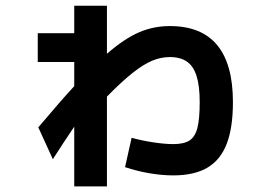

<svg xmlns="http://www.w3.org/2000/svg" viewBox="-20 -621 978 683"><path d="M424.8 -26.4 448.2 -130.9Q485.4 -120.6 526.1 -114.5Q566.9 -108.4 596.7 -108.4Q633.8 -108.4 653.8 -121.1Q673.8 -133.8 682.1 -165.5Q690.4 -197.3 690.4 -257.8Q690.4 -314.9 679.4 -350.1Q668.5 -385.3 645.3 -401.6Q622.1 -418 584 -418Q552.2 -418 521.2 -405Q490.2 -392.1 451.7 -361.6Q413.1 -331.1 360.4 -277.3V42H244.1V-170.4Q209 -118.7 168 -54.7L116.2 -168Q197.8 -264.6 244.1 -314.5V-400.4H114.3V-502.9H244.1V-600.6H360.4V-429.7Q422.9 -483.9 474.6 -506.1Q526.4 -528.3 584 -528.3Q808.6 -528.3 808.6 -257.8Q808.6 -166.5 786.4 -109.1Q764.2 -51.8 717.5 -24.4Q670.9 2.9 596.7 2.9Q556.2 2.9 512 -4.6Q467.8 -12.2 424.8 -26.4Z"/></svg>

Font: Pretendard JP
Style: Bold
Weight: 700
Designer: Base glyphs from Inter by Rasmus Andersson; Hangeul glyphs from Noto Sans CJK(Source Han Sans) by Jang Soo-young and Kan
Foundry: Kil Hyung-jin
Version: Version 1.309